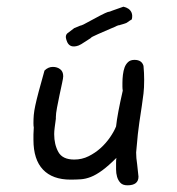

<svg xmlns="http://www.w3.org/2000/svg" viewBox="-20 -563 529 574"><path d="M374 -505Q367 -501 359 -495Q355 -493 348 -491Q336 -488 334 -486Q338 -489 336 -488Q329 -486 324 -483Q324 -483 311 -477.5Q298 -472 273 -461Q252 -452 251 -449Q224 -432 223 -431Q219 -429 215 -427Q190 -418 181 -437Q178 -444 177 -450Q176 -458 181 -463Q202 -479 202 -479Q209 -482 212 -483Q215 -484 219 -486Q224 -487 230 -490Q292 -524 302 -527Q309 -528 315 -531Q331 -537 349 -543Q367 -539 373 -526Q377 -517 374 -505ZM409 -366Q410 -355 410.5 -345Q411 -335 411 -324Q411 -300 409 -283.5Q407 -267 404 -246.5Q401 -226 396.5 -196.5Q392 -167 388 -118Q388 -115 387.5 -112.5Q387 -110 387 -107Q387 -91 390 -72L394 -35Q394 -9 361 -9Q347 -9 340 -16.5Q333 -24 330 -34.5Q327 -45 327 -56.5Q327 -68 327 -76Q327 -86 328 -91Q304 -67 285.5 -53.5Q267 -40 251.5 -34Q236 -28 221.5 -27Q207 -26 191 -26Q137 -26 108.5 -56Q80 -86 80 -145Q80 -152 80 -161Q80 -170 81 -182Q80 -186 80 -195Q80 -208 81 -219.5Q82 -231 85.5 -247.5Q89 -264 95.5 -288.5Q102 -313 113 -352Q124 -363 138 -363Q151 -363 160 -356Q169 -349 169 -335Q169 -330 165.5 -314Q162 -298 158 -279Q154 -260 150.5 -241.5Q147 -223 147 -213V-208Q145 -194 143.5 -182Q142 -170 142 -162Q142 -131 154.5 -108.5Q167 -86 202 -86Q225 -86 245 -96Q265 -106 281 -120.5Q297 -135 309 -152.5Q321 -170 327 -185Q329 -204 334 -230.5Q339 -257 347 -292Q346 -298 346 -304Q346 -310 346 -315Q346 -327 347.5 -339.5Q349 -352 352.5 -361.5Q356 -371 363 -377.5Q370 -384 382 -384Q404 -384 409 -366Z"/></svg>

Font: Gaegu
Style: Accents-Regular
Weight: 400
Designer: JIKJI
Foundry: JIKJI
Version: Version 1.00